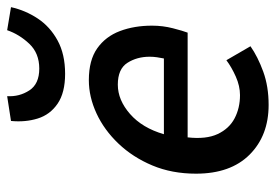

<svg xmlns="http://www.w3.org/2000/svg" viewBox="-140 -638 789 550"><g transform="rotate(-90 255.0 -362.5)"><path d="M230 12Q142 12 87.5 -42.5Q33 -97 33 -196Q33 -265 56.5 -321Q80 -377 119 -418Q158 -459 205.5 -481Q253 -503 301 -503Q358 -503 392 -479Q426 -455 441.5 -414Q457 -373 457 -322Q457 -291 449.5 -262Q442 -233 437 -220H137Q131 -167 146.5 -134Q162 -101 191.5 -85.5Q221 -70 258 -70Q284 -70 311 -82Q338 -94 358 -109L398 -40Q368 -19 325.5 -3.5Q283 12 230 12ZM146 -288H363Q365 -298 366.5 -308Q368 -318 368 -329Q368 -365 350.5 -392.5Q333 -420 288 -420Q244 -420 204 -385Q164 -350 146 -288ZM319 -571Q265 -571 233.5 -592.5Q202 -614 191 -649.5Q180 -685 184 -726L255 -737Q253 -702 271.5 -673.5Q290 -645 334 -645Q378 -645 405 -673.5Q432 -702 444 -737L510 -726Q501 -685 477.5 -649.5Q454 -614 414.5 -592.5Q375 -571 319 -571Z"/></g></svg>

Font: Source Sans Pro SemiBold
Style: Italic
Weight: 600
Italic angle: -11°
Designer: Paul D. Hunt
Foundry: Adobe Systems Incorporated
Version: Version 1.095;hotconv 1.0.109;makeotfexe 2.5.65596